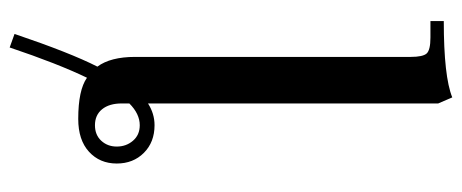

<svg xmlns="http://www.w3.org/2000/svg" viewBox="-292 -494 932 387"><g transform="rotate(90 173.5 -300.0)"><path d="M22 -702.1V-729Q133.8 -729 175.8 -746.1L188 -717.8V-132.8Q208.5 -146 231.9 -146Q266.1 -146 287.6 -124.5Q309.1 -103 309.1 -69.8Q309.1 -35.6 285.4 -13.9Q261.7 7.8 219.2 7.8Q161.1 7.8 136.2 -9.8Q107.9 48.8 75.2 146L47.9 136.2Q85.9 23.9 113.8 -30.8Q94.2 -57.1 94.2 -106.9V-662.1Q94.2 -687 87.2 -694.6Q80.1 -702.1 55.2 -702.1ZM188 -80.1Q188 -54.7 199.7 -40.3Q211.4 -25.9 231.9 -25.9Q251.5 -25.9 263.2 -38.6Q274.9 -51.3 274.9 -69.8Q274.9 -88.9 263.2 -102.5Q251.5 -116.2 231.9 -116.2Q209 -116.2 188 -95.2Z"/></g></svg>

Font: Dihjauti S
Style: Bold
Weight: 700
Designer: T. Christopher White
Version: Version 3.0.0